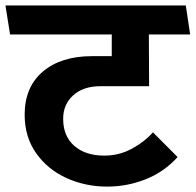

<svg xmlns="http://www.w3.org/2000/svg" viewBox="-43 -711 721 708"><path d="M521 -223.1 611.8 -131.8Q562 -76.7 493.9 -49.8Q425.8 -22.9 352.1 -22.9Q272 -22.9 202.4 -54.4Q132.8 -85.9 90.3 -146Q47.9 -206.1 47.9 -288.1Q47.9 -390.1 115 -447Q182.1 -503.9 295.9 -503.9H369.1V-584H-5.9L-22.9 -690.9H642.1L658.2 -584H505.9L506.8 -393.1H327.1Q264.2 -393.1 227.1 -359.6Q189.9 -326.2 189.9 -272.9Q189.9 -209 231 -173.1Q272 -137.2 341.8 -137.2Q397 -137.2 444.1 -163.1Q491.2 -189 521 -223.1Z"/></svg>

Font: Kadwa
Style: Bold
Weight: 700
Designer: Sol Matas
Foundry: Sol Matas
Version: Version 1.001;PS 001.000;hotconv 1.0.70;makeotf.lib2.5.58329